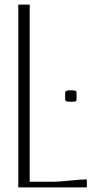

<svg xmlns="http://www.w3.org/2000/svg" viewBox="-20 -820 435 840"><path d="M314.9 -412.6V-387.7Q314.9 -382.3 314.2 -380.1Q313.5 -377.9 309.3 -376.5Q305.2 -375 295.9 -375H284.2Q272 -375 268.6 -377.7Q265.1 -380.4 265.1 -387.7V-412.6Q265.1 -416.5 265.9 -418.5Q266.6 -420.4 271 -422.6Q275.4 -424.8 284.2 -424.8H295.9Q305.2 -424.8 309.3 -423.1Q313.5 -421.4 314.2 -419.2Q314.9 -417 314.9 -412.6ZM60.1 -799.8H109.9V-24.9H214.8Q234.4 -24.9 286.1 -30Q337.9 -35.2 359.9 -35.2V0H60.1Z"/></svg>

Font: Reswysokr
Style: Regular
Weight: 500
Version: Version 0.984